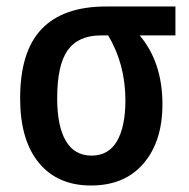

<svg xmlns="http://www.w3.org/2000/svg" viewBox="-20 -561 581 591"><path d="M260 10Q157 10 99.5 -60Q42 -130 42 -258Q42 -403 108.5 -472Q175 -541 306 -541H520V-452H410Q480 -369 480 -240Q480 -126 422 -58Q364 10 260 10ZM262 -82Q314 -82 340 -126.5Q366 -171 366 -252Q366 -363 313 -452H291Q221 -452 188.5 -406.5Q156 -361 156 -259Q156 -173 182.5 -127.5Q209 -82 262 -82Z"/></svg>

Font: Noto Sans Display Medium Narrow
Style: Regular
Weight: 500
Width: 4
Designer: Monotype Design team
Foundry: Monotype Imaging Inc.
Version: Version 1.000